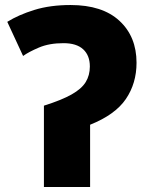

<svg xmlns="http://www.w3.org/2000/svg" viewBox="-20 -745 603 765"><path d="M155 -324Q225 -346 265 -368.5Q305 -391 321.5 -418Q338 -445 338 -480Q338 -524 311.5 -548.5Q285 -573 233 -573Q176 -573 135 -555.5Q94 -538 72 -522L9 -658Q54 -686 117 -705.5Q180 -725 261 -725Q388 -725 456 -662Q524 -599 524 -495Q524 -413 481.5 -350.5Q439 -288 339 -248V0H155Z"/></svg>

Font: Noto Sans Mono SemiCondensed Black
Style: Regular
Weight: 900
Width: 4
Designer: Monotype Design Team
Foundry: Monotype Imaging Inc.
Version: Version 2.014; ttfautohint (v1.8.4.7-5d5b)